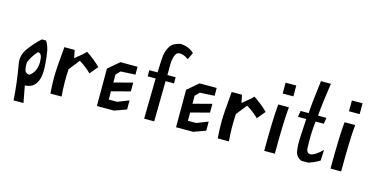

<svg xmlns="http://www.w3.org/2000/svg" viewBox="-86 -1191 3452 1773"><g transform="rotate(15 1640.0 -304.0)"><path d="M93.3 148.9ZM104 148.9Q93.8 -15.6 63.5 -184.6Q46.4 -269 101.6 -341.8Q156.7 -414.6 211.4 -462.9H250.5Q269.5 -437 283.2 -386.7Q296.9 -321.3 302.7 -216.8Q307.6 -88.4 249.5 -38.6Q225.1 -16.1 168.9 -10.7L198.7 148.9ZM131.8 -219.7Q129.9 -190.4 136.5 -155.3Q143.1 -120.1 181.6 -116.2Q247.1 -160.2 248.5 -252.9L245.6 -295.4Q236.8 -341.3 205.6 -338.9Q153.3 -280.8 131.8 -219.7Z M520 -260.3Q512.2 -130.4 523.4 0H416.5Q410.2 -75.7 410.2 -156Q410.2 -236.3 430.2 -447.3H528.8L543.9 -371.6L567.4 -392.1Q613.3 -425.8 644 -460.4Q721.2 -409.7 780.8 -350.6L748.5 -312L716.3 -273.4Q664.6 -324.2 601.1 -362.8Z M951.2 -165V-85.9H1030.8L1138.7 -128.4V-41.5L1024.9 0H860.8V-357.9L965.8 -447.3H1129.4L1129.9 -372.6L989.7 -364.7L951.2 -325.2V-249L1128.9 -295.4V-211.4Z M1416 -444.8H1494.1Q1494.6 -444.8 1494.6 -444.3V-386.7Q1494.6 -386.2 1494.1 -386.2H1414.1Q1412.1 -255.9 1408.7 0H1312.5Q1316.9 -255.9 1319.3 -386.2H1243.2Q1242.7 -386.2 1242.7 -386.7V-444.3Q1242.7 -444.8 1243.2 -444.8H1321.8Q1324.7 -574.7 1332 -618.2Q1339.4 -661.6 1364.3 -700.9Q1389.2 -740.2 1458.5 -754.4Q1539.1 -750.5 1590.8 -701.7L1559.1 -634.8Q1507.8 -672.4 1466.8 -667Q1425.8 -661.6 1416.5 -561.5Z M1708 -165V-85.9H1787.6L1895.5 -128.4V-41.5L1781.7 0H1617.7V-357.9L1722.7 -447.3H1886.2L1886.7 -372.6L1746.6 -364.7L1708 -325.2V-249L1885.7 -295.4V-211.4Z M2119.6 -260.3Q2111.8 -130.4 2123 0H2016.1Q2009.8 -75.7 2009.8 -156Q2009.8 -236.3 2029.8 -447.3H2128.4L2143.6 -371.6L2167 -392.1Q2212.9 -425.8 2243.7 -460.4Q2320.8 -409.7 2380.4 -350.6L2348.1 -312L2315.9 -273.4Q2264.2 -324.2 2200.7 -362.8Z M2488.3 -659.2H2590.3V-555.7H2488.3ZM2460.4 0Q2461.4 -324.7 2475.1 -447.3H2525.9H2576.7Q2563 -324.7 2562 0H2511.2Z M2840.3 -123.5Q2846.2 -74.2 2886.5 -80.6Q2926.8 -86.9 2991.7 -151.4L2987.3 -48.8Q2935.5 -16.6 2880.4 0H2816.9Q2763.2 -20.5 2754.4 -76.9Q2745.6 -133.3 2749.3 -206.1Q2752.9 -278.8 2759.3 -384.3H2680.7Q2680.2 -384.3 2680.2 -384.8L2689.9 -442.4Q2689.9 -442.9 2690.4 -442.9H2766.6Q2774.4 -561.5 2800.3 -757.3H2895Q2865.7 -561.5 2856.4 -442.9H2936.5Q2937 -442.9 2937 -442.4L2927.2 -384.8Q2927.2 -384.3 2926.8 -384.3H2848.6Q2834 -263.7 2840.3 -123.5Z M3122.1 -659.2H3224.1V-555.7H3122.1ZM3094.2 0Q3095.2 -324.7 3108.9 -447.3H3159.7H3210.4Q3196.8 -324.7 3195.8 0H3145Z"/></g></svg>

Font: Panteley
Style: Regular
Weight: 500
Designer: Kalashnikov Yuriy
Foundry: Øêîëà ïàâà èìåíè ñâÿòîãî àâíîàïîñòîëüíîãî Âëàäèìèà
Version: Version 1.80 April 12, 2018